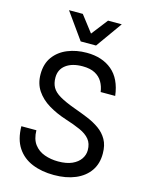

<svg xmlns="http://www.w3.org/2000/svg" viewBox="-139 -1040 878 1135"><g transform="rotate(15 300.0 -472.0)"><path d="M303.5 10Q228.5 10 170.2 -14Q112 -38 78.5 -88.5Q45 -139 44 -219H136Q137 -165 161 -133.2Q185 -101.5 223.8 -87.8Q262.5 -74 307 -74Q358.5 -74 392.2 -89.2Q426 -104.5 443 -129.5Q460 -154.5 460 -183Q460 -224 439 -249.5Q418 -275 379 -292.2Q340 -309.5 286.5 -326.5Q227.5 -345.5 179.2 -374.5Q131 -403.5 102.5 -445.8Q74 -488 74 -546Q74 -610 105.5 -652.8Q137 -695.5 189.8 -717Q242.5 -738.5 306 -738.5Q401 -738.5 461 -688.2Q521 -638 533.5 -535.5H444.5Q440 -569.5 424.2 -596.5Q408.5 -623.5 379 -639.2Q349.5 -655 303 -655Q239 -655 201.5 -627Q164 -599 164 -549.5Q164 -514.5 177.8 -489.8Q191.5 -465 225.8 -444.8Q260 -424.5 320.5 -402.5Q364 -387 405.2 -370Q446.5 -353 479.2 -329.8Q512 -306.5 531.5 -272.2Q551 -238 551 -187.5Q551.5 -125.5 520.8 -81.2Q490 -37 434.2 -13.5Q378.5 10 303.5 10ZM253 -794 138.5 -954.5H223L300 -854.5L377.5 -954.5H461.5L347 -794Z"/></g></svg>

Font: Spline Sans Mono
Style: Regular
Weight: 400
Monospace: yes
Designer: Eben Sorkin, Mirko Velimirovic
Foundry: Sorkin Type
Version: Version 1.004